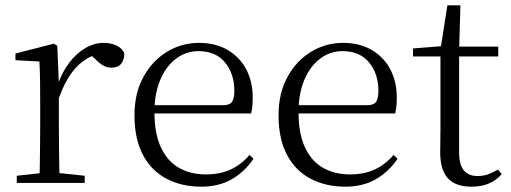

<svg xmlns="http://www.w3.org/2000/svg" viewBox="-20 -687 1919 721"><path d="M43 0V-27L153 -39H185L298 -27V0ZM128 0Q129 -24 129.5 -65Q130 -106 130.5 -150Q131 -194 131 -227V-285Q131 -337 130.5 -378Q130 -419 128 -456L38 -461V-486L182 -523L195 -515L201 -375V-374V-227Q201 -194 201.5 -150Q202 -106 202.5 -65Q203 -24 204 0ZM201 -318 181 -369H197Q213 -416 240 -451.5Q267 -487 300.5 -506.5Q334 -526 369 -526Q397 -526 418.5 -515.5Q440 -505 447 -486Q446 -461 434.5 -447Q423 -433 398 -433Q381 -433 366.5 -441.5Q352 -450 335 -468L312 -488H360Q305 -475 266.5 -434.5Q228 -394 201 -318Z M735 14Q663 14 606 -15.5Q549 -45 517 -105Q485 -165 485 -254Q485 -337 518.5 -398Q552 -459 607 -492.5Q662 -526 727 -526Q790 -526 835.5 -499Q881 -472 905 -426Q929 -380 929 -321Q929 -285 923 -261H519V-292H818Q843 -292 851.5 -305Q860 -318 860 -346Q860 -410 825 -452.5Q790 -495 725 -495Q679 -495 641.5 -467Q604 -439 582 -387.5Q560 -336 560 -266Q560 -185 584.5 -133Q609 -81 652.5 -56.5Q696 -32 753 -32Q806 -32 846 -50.5Q886 -69 917 -105L932 -91Q899 -42 850.5 -14Q802 14 735 14Z M1276 14Q1204 14 1147 -15.5Q1090 -45 1058 -105Q1026 -165 1026 -254Q1026 -337 1059.5 -398Q1093 -459 1148 -492.5Q1203 -526 1268 -526Q1331 -526 1376.5 -499Q1422 -472 1446 -426Q1470 -380 1470 -321Q1470 -285 1464 -261H1060V-292H1359Q1384 -292 1392.5 -305Q1401 -318 1401 -346Q1401 -410 1366 -452.5Q1331 -495 1266 -495Q1220 -495 1182.5 -467Q1145 -439 1123 -387.5Q1101 -336 1101 -266Q1101 -185 1125.5 -133Q1150 -81 1193.5 -56.5Q1237 -32 1294 -32Q1347 -32 1387 -50.5Q1427 -69 1458 -105L1473 -91Q1440 -42 1391.5 -14Q1343 14 1276 14Z M1669 -475V-512H1851V-475ZM1751 14Q1690 14 1661.5 -18Q1633 -50 1633 -115Q1633 -138 1633.5 -156.5Q1634 -175 1634 -201V-475H1531V-505L1654 -515L1634 -500L1660 -667H1709L1704 -496V-485V-116Q1704 -69 1721.5 -47.5Q1739 -26 1773 -26Q1796 -26 1813 -32.5Q1830 -39 1850 -50L1864 -33Q1844 -10 1816 2Q1788 14 1751 14Z"/></svg>

Font: Noto Serif KR ExtraLight Light
Style: Regular
Weight: 300
Version: Version 2.003-H1;hotconv 1.1.1;makeotfexe 2.6.0